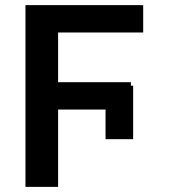

<svg xmlns="http://www.w3.org/2000/svg" viewBox="-20 -727 672 747"><path d="M498 -185.5H390.6V-300.8H206.1V0H79.1V-707H537.1V-600.6H206.1V-407.2H489.3V-393.6H498Z"/></svg>

Font: Pretendard SemiBold
Style: Regular
Weight: 600
Designer: Base glyphs from Inter by Rasmus Andersson; Hangeul glyphs from Noto Sans CJK(Source Han Sans) by Jang Soo-young and Kan
Foundry: Kil Hyung-jin
Version: Version 1.309